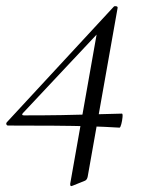

<svg xmlns="http://www.w3.org/2000/svg" viewBox="-38 -420 481 629"><path d="M200.8 188Q191 193 192 182L280.6 -318.8L308.8 -339L36.6 -49Q31.2 -42 40.6 -42Q109.4 -42 162.5 -42.9Q215.6 -43.8 262.9 -45.2Q310.2 -46.6 361.4 -47.8Q364.4 -47.8 363.4 -36.3Q362.4 -24.8 359.4 -13.3Q356.4 -1.8 353.4 -1.8Q305.4 -4.8 254.4 -6.3Q203.4 -7.7 139.4 -8.2Q75.4 -8.7 -11.6 -8.7Q-15.6 -8.7 -17.1 -12.7Q-18.6 -16.6 -14.6 -20.6L334.4 -397.8Q336.4 -400.6 342.4 -399.6Q348.4 -398.6 347.2 -393.6L249.4 158Q247.4 169 240.4 172Z"/></svg>

Font: Cormorant Light
Style: Italic
Weight: 300
Italic angle: -10°
Designer: Christian Thalmann (Catharsis Fonts)
Foundry: Catharsis Fonts
Version: Version 4.000